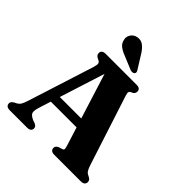

<svg xmlns="http://www.w3.org/2000/svg" viewBox="-243 -1085 1247 1247"><g transform="rotate(45 380.0 -461.5)"><path d="M176 -291H469L470.5 -228.5H173.5ZM245 -28Q245 -15.5 236.2 -7.8Q227.5 0 209 0H50Q32 0 23 -7.5Q14 -15 14 -28Q14 -37 18.8 -43.5Q23.5 -50 35 -56.5L48 -63Q64 -71.5 72.8 -85Q81.5 -98.5 92 -132.5L236 -584.5Q244 -610.5 241.2 -622Q238.5 -633.5 220.5 -640.5Q207 -646.5 201.2 -654Q195.5 -661.5 195.5 -672Q195.5 -685.5 204.5 -692.8Q213.5 -700 232 -700H514.5Q533 -700 541.8 -692.8Q550.5 -685.5 550.5 -672Q550.5 -661 544.8 -653.5Q539 -646 527 -641.5Q514 -636.5 511.5 -627.8Q509 -619 515.5 -599.5L670 -123Q679 -94 687.8 -80.5Q696.5 -67 711.5 -61Q727.5 -53.5 733 -46.5Q738.5 -39.5 738.5 -28Q738.5 -15.5 729.5 -7.8Q720.5 0 702 0H459.5Q440.5 0 431.8 -7.8Q423 -15.5 423 -28Q423 -38.5 428.8 -45Q434.5 -51.5 446.5 -56.5L469 -63Q482 -68 480.8 -77.5Q479.5 -87 473 -108.5L310.5 -626.5L329.5 -639L171.5 -142.5Q164.5 -119.5 164.5 -105Q164.5 -90.5 173.5 -81Q182.5 -71.5 201.5 -62.5L222 -55.5Q232.5 -51 238.8 -44.8Q245 -38.5 245 -28ZM395 -861.5 449.5 -774Q455 -766.5 457 -758.8Q459 -751 453.5 -744.5Q448 -738.5 438.5 -737.8Q429 -737 420.5 -740L327 -779Q294 -791.5 274.5 -807.5Q255 -823.5 250.5 -850.5Q245 -872.5 258.5 -894.2Q272 -916 299.5 -921.5Q330 -927.5 352.8 -910.5Q375.5 -893.5 395 -861.5Z"/></g></svg>

Font: Fraunces
Style: Bold
Weight: 700
Version: Version 1.000;[b76b70a41]